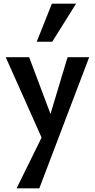

<svg xmlns="http://www.w3.org/2000/svg" viewBox="-20 -731 514 1040"><path d="M224 56 11 -421H138L270 -70ZM346 -421H463L193 289H70L230 -36ZM179 -505 261 -711H392L263 -505Z"/></svg>

Font: Ysabeau Office
Style: Bold
Weight: 700
Designer: Christian Thalmann (Catharsis Fonts)
Version: Version 2.001;gftools[0.9.30]; featfreeze: tnum,lnum,ss02